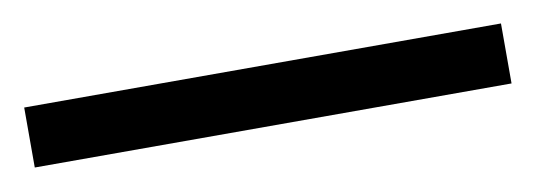

<svg xmlns="http://www.w3.org/2000/svg" viewBox="-30 20 518 186"><g transform="rotate(-10 229.5 112.5)"><path d="M-5 142V83H464V142Z"/></g></svg>

Font: Noto Serif Telugu Black
Style: Regular
Weight: 900
Designer: Jelle Bosma - Monotype Design Team
Foundry: Monotype Imaging Inc.
Version: Version 2.005; ttfautohint (v1.8.4.7-5d5b)